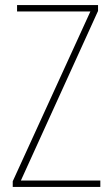

<svg xmlns="http://www.w3.org/2000/svg" viewBox="-20 -734 440 754"><path d="M374 0H30V-22L335 -689H47V-714H365V-691L62 -25H374Z"/></svg>

Font: Noto Sans Georgian Condensed Thin
Style: Regular
Weight: 100
Width: 3
Designer: Monotype Design Team, Akaki Razmadze
Foundry: Google LLC
Version: Version 2.005; ttfautohint (v1.8.4.7-5d5b)